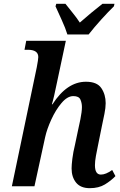

<svg xmlns="http://www.w3.org/2000/svg" viewBox="-20 -973 627 1003"><path d="M449 10Q496 10 528 -9.5Q560 -29 583 -53L566 -85Q533 -61 507 -61Q476 -61 476 -110Q476 -130 481 -158Q486 -186 492 -214L513 -318Q519 -346 525.5 -378Q532 -410 532 -434Q532 -479 509.5 -512.5Q487 -546 429 -546Q330 -546 254 -428H251Q256 -444 263 -474Q270 -504 277 -539L324 -760H117L108 -713H125Q180 -713 180 -675Q180 -663 172 -621L42 0H160L216 -257Q225 -298 248 -348.5Q271 -399 301.5 -435Q332 -471 363 -471Q392 -471 400 -453Q408 -435 408 -414Q408 -390 400 -350Q392 -310 388 -294L372 -218Q362 -177 358 -144Q354 -111 354 -93Q354 -48 377.5 -19Q401 10 449 10ZM332 -793H443Q471 -829 508.5 -870.5Q546 -912 575 -940L578 -953H515Q489 -933 456 -905.5Q423 -878 397 -855Q380 -881 359.5 -906Q339 -931 322 -953H274L270 -940Q282 -913 302 -869.5Q322 -826 332 -793Z"/></svg>

Font: Noto Serif SemiCondensed Semi
Style: Italic
Weight: 600
Width: 4
Italic angle: -12°
Designer: Monotype Design Team
Foundry: Monotype Imaging Inc.
Version: Version 1.901